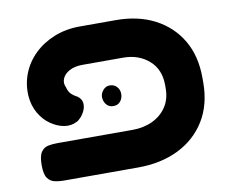

<svg xmlns="http://www.w3.org/2000/svg" viewBox="-69 -673 916 768"><g transform="rotate(-10 389.0 -289.0)"><path d="M130 9Q111 9 93.5 5Q76 1 65 -14.5Q54 -30 54 -67Q54 -104 65 -120Q76 -136 93.5 -139.5Q111 -143 131 -143H437Q482 -143 518 -160Q554 -177 575 -208.5Q596 -240 596 -284V-297Q596 -361 554 -397.5Q512 -434 450 -434H284Q253 -434 231.5 -422.5Q210 -411 202.5 -393Q195 -375 204 -357Q208 -340 217.5 -330Q227 -320 243 -312Q259 -300 261 -284.5Q263 -269 256.5 -254Q250 -239 240 -228Q230 -217 223 -214Q199 -201 171 -205.5Q143 -210 116 -228.5Q89 -247 71 -278Q53 -309 50 -349Q47 -397 64 -440Q81 -483 115 -516Q149 -549 196.5 -568Q244 -587 300 -587H447Q537 -587 604.5 -552Q672 -517 710 -453Q748 -389 748 -300V-281Q748 -191 708 -126Q668 -61 597 -26Q526 9 432 9ZM378 -250Q360 -250 349.5 -263Q339 -276 339 -294Q339 -308 350 -321Q361 -334 377 -334Q395 -334 406 -322Q417 -310 417 -293Q417 -275 406.5 -262.5Q396 -250 378 -250Z"/></g></svg>

Font: Fredoka Expanded SemiBold
Style: Regular
Weight: 600
Width: 7
Designer: Ben Nathan
Foundry: Milena B. Brandão, Ben Nathan
Version: Version 2.001